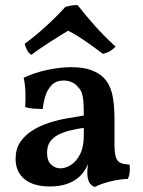

<svg xmlns="http://www.w3.org/2000/svg" viewBox="-20 -734 567 763"><path d="M356 9Q341 3 334 -10.5Q327 -24 327 -49Q327 -60 329 -75Q331 -90 335 -103L338 -105Q332 -83 320 -62.5Q308 -42 291 -28Q272 -12 244 -2.5Q216 7 179 7Q113 7 77.5 -22Q42 -51 42 -103Q42 -141 60 -168.5Q78 -196 108 -215Q138 -234 173.5 -245.5Q209 -257 245.5 -263.5Q282 -270 313 -275Q313 -309 311.5 -329.5Q310 -350 305.5 -363.5Q301 -377 291 -387Q280 -401 265 -407.5Q250 -414 233 -414Q203 -414 185.5 -396Q168 -378 160 -351.5Q152 -325 150 -301Q131 -301 112 -302.5Q93 -304 80 -309Q82 -336 81 -367Q80 -398 74 -425Q116 -445 167 -456Q218 -467 262 -467Q312 -467 343.5 -455Q375 -443 392 -425Q415 -402 425 -363.5Q435 -325 435 -256V-160Q435 -130 439.5 -112.5Q444 -95 456.5 -88Q469 -81 495 -80Q497 -66 495.5 -51Q494 -36 488 -23Q456 -22 420.5 -13.5Q385 -5 356 9ZM220 -65Q241 -65 262.5 -79Q284 -93 298.5 -121.5Q313 -150 313 -195V-226Q285 -222 258.5 -215.5Q232 -209 211.5 -198.5Q191 -188 179 -171Q167 -154 167 -127Q167 -95 183 -80Q199 -65 220 -65ZM105 -516Q93 -523 86.5 -537Q80 -551 78 -560Q118 -589 161.5 -628.5Q205 -668 239 -706Q250 -710 263.5 -712Q277 -714 288 -714Q317 -677 354.5 -634.5Q392 -592 439 -549Q431 -539 418.5 -531.5Q406 -524 389 -520Q359 -543 321.5 -569Q284 -595 251 -612Q239 -605 219.5 -593Q200 -581 178.5 -567Q157 -553 137 -539.5Q117 -526 105 -516Z"/></svg>

Font: Vollkorn SemiBold
Style: Regular
Weight: 600
Designer: Friedrich Althausen
Foundry: Friedrich Althausen
Version: Version 5.000